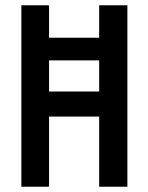

<svg xmlns="http://www.w3.org/2000/svg" viewBox="-20 -708 563 728"><path d="M61 0V-688H166V-565H356V-688H463V0H356V-266H166V0ZM166 -361H356V-479H166Z"/></svg>

Font: Saira Condensed SemiBold
Style: Regular
Weight: 600
Width: 3
Designer: Hector Gatti with collaboration of the Omnibus-Type team
Foundry: Omnibus-Type
Version: Version 1.100